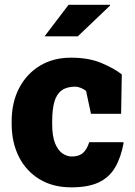

<svg xmlns="http://www.w3.org/2000/svg" viewBox="-20 -782 573 812"><path d="M281.7 10.3Q203.1 10.3 146.5 -24.4Q89.8 -59.1 59.6 -119.6Q29.3 -180.2 29.3 -257.8V-269Q29.3 -348.6 60.8 -409.2Q92.3 -469.7 148.7 -503.9Q205.1 -538.1 280.3 -538.1Q356 -538.1 409.9 -515.1Q463.9 -492.2 495.1 -467.3L492.2 -300.8H364.7L344.2 -396.5Q335.9 -404.8 322 -410.2Q308.1 -415.5 298.8 -415.5Q262.2 -415.5 240.7 -399.7Q219.2 -383.8 210 -351.6Q200.7 -319.3 200.7 -269V-257.8Q200.7 -205.6 213.1 -175.5Q225.6 -145.5 244.6 -132.8Q263.7 -120.1 283.7 -120.1Q314.5 -120.1 331.3 -135.5Q348.1 -150.9 357.4 -180.7H501L502.9 -177.7Q491.2 -114.7 466.3 -73Q441.4 -31.2 397.2 -10.5Q353 10.3 281.7 10.3ZM168.5 -628.4 270 -761.7H444.8L445.8 -758.8L309.1 -628.4H171.9Z"/></svg>

Font: Roboto Slab LO Black
Style: Regular
Weight: 900
Designer: Google
Version: Version 2.000